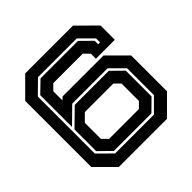

<svg xmlns="http://www.w3.org/2000/svg" viewBox="-180 -858 1015 1015"><g transform="rotate(-45 328.0 -350.0)"><path d="M148 0 45 -103V-597L148 -700H505L608.5 -597V-490.5H467V-528L436.5 -558.5H216.5L186 -528V-459L201 -474H508L611 -371V-103L508 0ZM184.5 -64.5H475L548 -137.5V-338L475 -411H210.5L122.5 -324.5V-562L186.5 -624H466.5L529.5 -562V-536H543.5V-566L471.5 -638H181.5L108.5 -566V-140ZM189.5 -78.5 122.5 -144V-306L215.5 -397H470L534 -334V-141.5L470 -78.5ZM216.5 -141.5H439.5L470 -172V-302L439.5 -332.5H226.5L186 -292.5V-172Z"/></g></svg>

Font: Tourney Expanded Regular
Style: Bold
Weight: 700
Width: 7
Designer: Tyler Finck
Foundry: Etcetera Type Co
Version: Version 1.010; ttfautohint (v1.8.3)